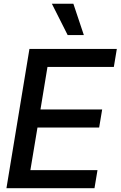

<svg xmlns="http://www.w3.org/2000/svg" viewBox="-20 -983 630 1003"><path d="M13.7 0 133.8 -727.5H590.3L574.7 -633.3H228L191.4 -411.1H513.7L498 -316.9H175.8L138.7 -94.2H489.3L473.6 0ZM333.5 -799.8 251 -963.4H363.3L418 -799.8Z"/></svg>

Font: Inter Tight Medium
Style: Italic
Weight: 500
Italic angle: -9.39999°
Designer: Rasmus Andersson
Foundry: rsms
Version: Version 3.004